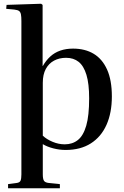

<svg xmlns="http://www.w3.org/2000/svg" viewBox="-20 -786 663 1023"><path d="M23 217V195L68 189Q85 187 89.5 176.5Q94 166 94 143V-674Q94 -697 91.5 -709.5Q89 -722 81.5 -727.5Q74 -733 56 -735L13 -739L15 -760L199 -766L207 -760V-436L208 -434Q225 -464 248 -485Q271 -506 301.5 -516.5Q332 -527 369 -527Q433 -527 479 -499.5Q525 -472 550.5 -415.5Q576 -359 576 -272Q576 -185 547.5 -121Q519 -57 464 -22Q409 13 330 13Q297 13 264 4.5Q231 -4 208 -18V143Q208 168 214.5 177.5Q221 187 241 189L299 195V217ZM325 -17Q366 -17 395 -40Q424 -63 439.5 -116.5Q455 -170 455 -262Q455 -340 440.5 -387.5Q426 -435 399 -456.5Q372 -478 332 -478Q296 -478 268 -463Q240 -448 224 -418.5Q208 -389 208 -345V-63Q228 -44 260 -30.5Q292 -17 325 -17Z"/></svg>

Font: Literata 60pt Medium
Style: Regular
Weight: 500
Designer: Latin by Veronika Burian and Jose Scaglione. Greek by Irene Vlachou. Cyrillic by Vera Evstafieva.
Foundry: TypeTogether
Version: Version 3.103;gftools[0.9.29]